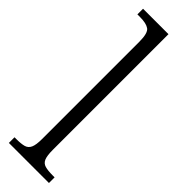

<svg xmlns="http://www.w3.org/2000/svg" viewBox="-261 -764 769 769"><g transform="rotate(45 123.5 -380.0)"><path d="M10 0V-32H21Q48 -32 63.5 -36.5Q79 -41 86 -56.5Q93 -72 93 -105V-656Q93 -705 76.5 -716.5Q60 -728 25 -728H10V-760H154V-105Q154 -72 160.5 -56.5Q167 -41 183 -36.5Q199 -32 226 -32H237V0Z"/></g></svg>

Font: Noto Serif Bengali Condensed Light
Style: Regular
Weight: 300
Width: 3
Designer: Juan Bruce, Universal Thirst, Indian Type Foundry and the Monotype Design Team.
Foundry: Monotype Imaging Inc.
Version: Version 2.003; ttfautohint (v1.8.4.7-5d5b)